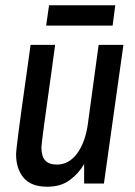

<svg xmlns="http://www.w3.org/2000/svg" viewBox="-20 -696 510 728"><path d="M41 -111Q41 -138 81 -418L96 -526H189L176 -430Q137 -155 137 -137Q137 -103 151.5 -87.5Q166 -72 196 -72Q241 -72 272 -113.5Q303 -155 313 -225L354 -526H448L374 0H299V-74Q279 -39 245 -13.5Q211 12 159 12Q98 12 69.5 -22Q41 -56 41 -111ZM166 -676H417L407 -599H155Z"/></svg>

Font: Archivo Narrow Medium
Style: Italic
Weight: 500
Italic angle: -8°
Designer: Hector Gatti
Foundry: Omnibus-Type
Version: Version 2.001